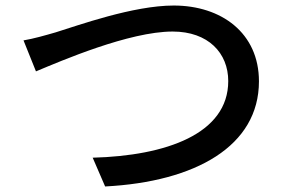

<svg xmlns="http://www.w3.org/2000/svg" viewBox="-20 -680 1040 694"><path d="M65 -534 110 -422C201 -460 447 -566 604 -566C733 -566 805 -488 805 -387C805 -196 580 -117 315 -110L360 -6C687 -23 916 -152 916 -386C916 -561 780 -660 608 -660C461 -660 262 -588 181 -563C143 -552 101 -540 65 -534Z"/></svg>

Font: Noto Sans TC Medium
Style: Regular
Weight: 500
Designer: Ryoko NISHIZUKA 西塚涼子 (kana, bopomofo & ideographs); Paul D. Hunt (Latin, Greek & Cyrillic); Sandoll Communications 산돌커뮤니
Foundry: Adobe
Version: Version 2.004;hotconv 1.0.118;makeotfexe 2.5.65603